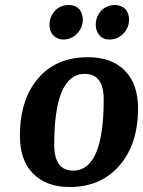

<svg xmlns="http://www.w3.org/2000/svg" viewBox="-20 -741 575 772"><path d="M207 -704Q229 -721 256 -721Q282 -721 299 -704Q313 -685 313 -663Q313 -626 284 -600Q262 -582 236 -582Q210 -582 193 -600Q179 -617 179 -641Q179 -678 207 -704ZM393 -704Q415 -721 441 -721Q466 -721 485 -704Q499 -685 499 -663Q499 -626 470 -600Q448 -582 421 -582Q394 -582 379 -600Q365 -617 365 -641Q365 -678 393 -704ZM535 -305Q535 -161 460 -75Q385 11 260 11Q167 11 113.5 -42.5Q60 -96 60 -195Q60 -339 132.5 -425Q205 -511 334 -511Q428 -511 481.5 -457.5Q535 -404 535 -305ZM321 -444Q198 -444 198 -159Q198 -55 274 -55Q397 -55 397 -341Q397 -444 321 -444Z"/></svg>

Font: Arsenal
Style: Bold Italic
Weight: 700
Italic angle: -9.10001°
Designer: Andrij Shevchenko
Foundry: Stairsfor
Version: Version 2.001;PS 002.001;hotconv 1.0.88;makeotf.lib2.5.64775